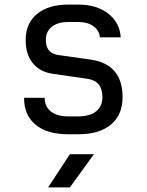

<svg xmlns="http://www.w3.org/2000/svg" viewBox="-20 -578 640 838"><path d="M278 8Q186 8 135.5 -33.5Q85 -75 85 -151H175Q175 -113 202 -91.5Q229 -70 278 -70H322Q372 -70 399.5 -92Q427 -114 427 -154Q427 -225 362 -234L210 -256Q154 -264 123 -302.5Q92 -341 92 -404Q92 -476 141.5 -517Q191 -558 278 -558H322Q402 -558 452.5 -518.5Q503 -479 507 -415H416Q414 -444 388.5 -463Q363 -482 322 -482H278Q232 -482 206 -461Q180 -440 180 -404Q180 -346 233 -338L375 -318Q515 -298 515 -154Q515 -77 464.5 -34.5Q414 8 322 8ZM190 240 285 95H390L285 240Z"/></svg>

Font: JetBrainsMonoNL NF
Style: Regular
Weight: 400
Designer: Philipp Nurullin, Konstantin Bulenkov
Foundry: JetBrains
Version: Version 2.304; ttfautohint (v1.8.4.7-5d5b);Nerd Fonts 3.2.1